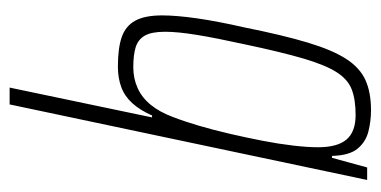

<svg xmlns="http://www.w3.org/2000/svg" viewBox="-216 -567 791 399"><g transform="rotate(-90 179.5 -367.5)"><path d="M150 8Q127 8 105.5 2.5Q84 -3 70 -20Q56 -37 55 -73H51L31 0H5L162 -743H197L135 -447H139Q150 -472 164.5 -488Q179 -504 198 -511Q217 -518 241 -518Q279 -518 302 -510Q325 -502 336 -482Q347 -462 347 -426Q347 -397 341 -354.5Q335 -312 322 -255Q306 -175 290.5 -123.5Q275 -72 256.5 -43.5Q238 -15 212.5 -3.5Q187 8 150 8ZM140 -24Q172 -24 193 -32Q214 -40 229 -63.5Q244 -87 257.5 -133Q271 -179 287 -255Q300 -314 306.5 -354Q313 -394 313 -420Q313 -448 305 -462Q297 -476 281 -481Q265 -486 239 -486Q216 -486 196 -477Q176 -468 161 -449.5Q146 -431 136 -404Q127 -381 118 -350.5Q109 -320 101 -285.5Q93 -251 86.5 -217.5Q80 -184 76.5 -154Q73 -124 73 -102Q73 -62 89 -43Q105 -24 140 -24Z"/></g></svg>

Font: Saira ExtraCondensed Thin
Style: Italic
Weight: 250
Width: 2
Italic angle: -12°
Designer: Hector Gatti with collaboration of the Omnibus-Type team
Foundry: Omnibus-Type
Version: Version 1.101